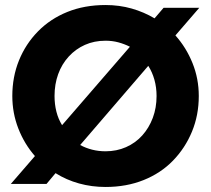

<svg xmlns="http://www.w3.org/2000/svg" viewBox="-20 -732 839 764"><path d="M400 12Q345 12 294.5 -2Q244 -16 201 -43L165 0H23L119 -111Q77 -159 53 -220.5Q29 -282 29 -350Q29 -426 55.5 -491.5Q82 -557 131 -607Q180 -657 248 -684.5Q316 -712 400 -712Q455 -712 504 -698Q553 -684 595 -659L631 -701H773L678 -591Q721 -543 746 -481Q771 -419 771 -350Q771 -274 744 -208.5Q717 -143 668.5 -93Q620 -43 551.5 -15.5Q483 12 400 12ZM400 -130Q444 -130 481.5 -146.5Q519 -163 546 -193Q573 -223 588 -263Q603 -303 603 -350Q603 -384 594.5 -414.5Q586 -445 570 -470L299 -155Q321 -143 346.5 -136.5Q372 -130 400 -130ZM227 -234 497 -546Q475 -557 451 -563.5Q427 -570 400 -570Q355 -570 318 -553.5Q281 -537 253.5 -507Q226 -477 211.5 -437Q197 -397 197 -350Q197 -317 204.5 -287.5Q212 -258 227 -234Z"/></svg>

Font: MuseoModerno SemiBold
Style: Bold
Weight: 700
Version: Version 1.001